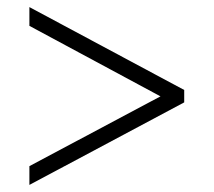

<svg xmlns="http://www.w3.org/2000/svg" viewBox="-20 -629 603 542"><path d="M63 -107V-160L433 -357L63 -556V-609L500 -375V-340Z"/></svg>

Font: Noto Serif Gurmukhi
Style: Regular
Weight: 400
Designer: Vaibhav Singh and the Monotype Design Team
Foundry: Monotype Imaging Inc.
Version: Version 2.003